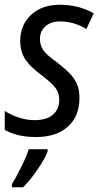

<svg xmlns="http://www.w3.org/2000/svg" viewBox="-23 -566 417 807"><path d="M-3 -20V-100Q20 -84 54.5 -72.5Q89 -61 122 -61Q172 -61 199 -83.5Q226 -106 226 -147Q226 -175 211 -195.5Q196 -216 153 -249Q105 -284 83.5 -316.5Q62 -349 62 -394Q62 -461 107.5 -503.5Q153 -546 229 -546Q308 -546 371 -510L340 -444Q287 -476 230 -476Q191 -476 168 -455.5Q145 -435 145 -402Q145 -375 159 -355Q173 -335 214 -306Q250 -278 269.5 -258Q289 -238 300 -213.5Q311 -189 311 -155Q311 -77 262 -33.5Q213 10 128 10Q50 10 -3 -20ZM27 208Q44 181 66 136.5Q88 92 98 61H177V71Q167 99 135 146Q103 193 74 221H27Z"/></svg>

Font: Noto Sans UI Narrow
Style: Italic
Weight: 400
Width: 4
Italic angle: -12°
Designer: Monotype Design Team
Foundry: Monotype Imaging Inc.
Version: Version 1.001